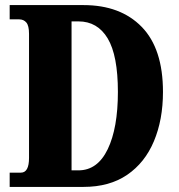

<svg xmlns="http://www.w3.org/2000/svg" viewBox="-20 -734 704 754"><path d="M18 0V-56H62Q94 -56 94 -114V-601Q94 -633 83.5 -645.5Q73 -658 55 -658H18V-714H308Q453 -714 536.5 -628.5Q620 -543 620 -373Q620 -264 584.5 -179.5Q549 -95 479.5 -47.5Q410 0 308 0ZM288 -65Q363 -65 403 -148Q443 -231 443 -373Q443 -516 403 -583Q363 -650 288 -650H261V-65Z"/></svg>

Font: Noto Serif Tamil ExtraCondensed Black
Style: Italic
Weight: 900
Width: 2
Italic angle: -12°
Designer: Indian Type Foundry, Tom Grace, and the Monotype Design Team
Foundry: Monotype Imaging Inc.
Version: Version 2.003; ttfautohint (v1.8.4.7-5d5b)